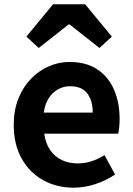

<svg xmlns="http://www.w3.org/2000/svg" viewBox="-20 -863 621 897"><path d="M323.4 13.8Q244.9 13.8 181.7 -21.2Q118.5 -56.1 81.4 -121.9Q44.2 -187.7 44.2 -279.9Q44.2 -348.1 65.8 -402.2Q87.4 -456.3 124.6 -494.8Q161.8 -533.2 208.5 -553.4Q255.3 -573.5 304.7 -573.5Q382.1 -573.5 434 -539.3Q485.9 -505.1 512.4 -444.7Q538.8 -384.4 538.8 -306.4Q538.8 -285.9 536.9 -267.6Q534.9 -249.4 532.1 -238.4H186.7Q192.9 -192.8 214.2 -162.1Q235.4 -131.4 268.1 -115.5Q300.8 -99.6 342.6 -99.6Q376.6 -99.6 407 -109.4Q437.3 -119.3 468.1 -138.2L517.6 -47.9Q476.7 -19.8 426 -3Q375.4 13.8 323.4 13.8ZM184.4 -336.9H413.3Q413.3 -393.2 387.4 -426.7Q361.6 -460.2 307.1 -460.2Q278 -460.2 252.2 -446.4Q226.4 -432.6 208.4 -405.4Q190.4 -378.2 184.4 -336.9ZM103.3 -692.1 227.9 -843H377.9L502.4 -692.1L444.8 -638.8L305.2 -748.8H300.4L161 -638.8Z"/></svg>

Font: Shanggu Sans SC VF
Style: Regular
Weight: 250
Designer: GuiWonder
Version: Version 1.021